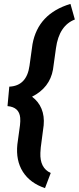

<svg xmlns="http://www.w3.org/2000/svg" viewBox="-20 -802 409 998"><path d="M213.9 175.8Q136.7 149.9 99.1 91.3Q61.5 32.2 70.3 -51.8L84 -151.9Q86.4 -172.4 85 -189.9Q80.1 -245.1 19 -250.5L28.3 -351.6Q118.7 -355.5 133.3 -460L148.9 -572.3Q177.7 -731 346.2 -781.7L369.1 -700.7Q287.1 -668.9 271 -552.2L255.4 -440.4Q238.8 -346.2 146.5 -299.3Q180.2 -274.4 195.8 -236.6Q211.4 -198.7 207 -150.9L191.9 -35.6L189.9 -7.8Q186.5 71.3 243.7 97.2Z"/></svg>

Font: TypoPRO Roboto
Style: Bold Italic
Weight: 700
Italic angle: -12°
Designer: Google
Version: Version 2.136; 2016